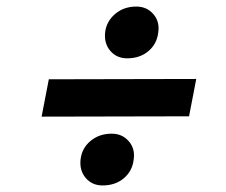

<svg xmlns="http://www.w3.org/2000/svg" viewBox="-20 -649 690 586"><path d="M368 -471Q336 -471 316.5 -494Q297 -517 301 -551Q305 -584 331.5 -606.5Q358 -629 396 -629Q428 -629 448 -606Q468 -583 463 -550Q459 -515 433 -493Q407 -471 368 -471ZM107 -293 129 -407 579 -408 557 -294ZM293 -83Q261 -83 241.5 -106Q222 -129 226 -163Q230 -197 256.5 -219Q283 -241 321 -241Q353 -241 373 -218Q393 -195 388 -162Q384 -127 358 -105Q332 -83 293 -83Z"/></svg>

Font: REM SemiBold
Style: Italic
Weight: 600
Italic angle: -11°
Designer: Octavio Pardo
Foundry: Ashler Design
Version: Version 1.005;gftools[0.9.28]